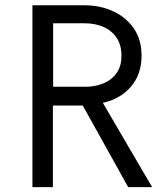

<svg xmlns="http://www.w3.org/2000/svg" viewBox="-20 -726 650 746"><path d="M571 1H478L301.5 -316H185.5V1H106V-705.5H308Q368.5 -705.5 419 -682.5Q469.5 -659.5 499.8 -615.8Q530 -572 530 -509.5Q530 -437 488.5 -389Q447 -341 379.5 -326.5ZM321 -389Q359 -391 388.5 -405Q418 -419 435 -445Q452 -471 452 -509.5Q452 -550.5 433.5 -578.5Q415 -606.5 382.8 -621Q350.5 -635.5 309 -635.5H186.5V-389Z"/></svg>

Font: Acari Sans
Style: Regular
Weight: 400
Designer: Alfredo Marco Pradil and Stefan Peev (font) & Cristiano Sobral (main changes)
Foundry: Alfredo Marco Pradil and Stefan Peev (font) & Cristiano Sobral (main changes)
Version: Version 1.063; ttfautohint (v1.8.3)